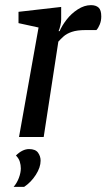

<svg xmlns="http://www.w3.org/2000/svg" viewBox="-20 -533 414 747"><path d="M54 0 130 -426 52 -443V-487L218 -506V-457Q218 -447 215 -434Q212 -421 208 -412H212Q221 -433 239 -456.5Q257 -480 282.5 -496.5Q308 -513 334 -513Q353 -513 363.5 -503.5Q374 -494 374 -469Q374 -452 368 -437.5Q362 -423 355 -416H312Q280 -416 259.5 -409Q239 -402 227 -391Q215 -380 207 -371L150 0ZM33 194Q46 179 53.5 159Q61 139 61 122Q61 109 57 96Q53 83 42 72Q54 60 67 53.5Q80 47 93 47Q118 47 128 61Q138 75 138 92Q138 118 119.5 147Q101 176 74 194Z"/></svg>

Font: Faustina Light Medium
Style: Italic
Weight: 500
Italic angle: -8°
Version: Version 1.200